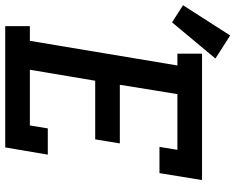

<svg xmlns="http://www.w3.org/2000/svg" viewBox="-178 -778 880 717"><g transform="rotate(90 261.5 -420.0)"><path d="M1 0V-92H56L148 -643H104V-735H576L550 -576H452L463 -643H255L220 -428H439L424 -336H205L164 -92H372L383 -159H481L454 0ZM-13 -623 -77 -664 36 -840 122 -785Z"/></g></svg>

Font: Iosevka Etoile SmBdObl
Style: Regular
Weight: 600
Italic angle: -9°
Designer: Belleve Invis
Foundry: Belleve Invis
Version: Version 15.5.2; ttfautohint (v1.8.4)